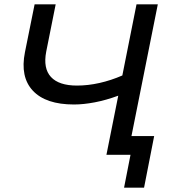

<svg xmlns="http://www.w3.org/2000/svg" viewBox="-20 -720 798 893"><path d="M475 0 530 -275Q473 -254 420.5 -244Q368 -234 324 -234Q193 -234 133 -298Q73 -362 96 -477L141 -700H239L195 -480Q180 -402 217 -362Q254 -322 338 -322Q389 -322 442.5 -334Q496 -346 549 -369L615 -700H714L574 0ZM557 153 587 0H475L494 -87H697L650 153Z"/></svg>

Font: Montserrat Medium
Style: Italic
Weight: 500
Italic angle: -11.3°
Designer: Julieta Ulanovsky
Foundry: Julieta Ulanovsky
Version: Version 9.000; ttfautohint (v1.8.4.7-5d5b)